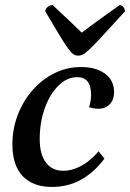

<svg xmlns="http://www.w3.org/2000/svg" viewBox="-20 -727 514 759"><path d="M186 12Q110 12 69.5 -31Q29 -74 29 -156Q29 -218 50.5 -273.5Q72 -329 109.5 -371.5Q147 -414 196 -438Q245 -462 300 -462Q360 -462 395.5 -435.5Q431 -409 431 -363Q431 -333 414 -315Q397 -297 368 -297Q353 -297 332 -303Q340 -328 340 -353Q340 -422 285 -422Q245 -422 211 -388.5Q177 -355 157 -299Q137 -243 137 -177Q137 -117 161.5 -84.5Q186 -52 229 -52Q303 -52 370 -129L393 -100Q309 12 186 12ZM289 -507Q279 -507 271 -512Q263 -517 250.5 -533.5Q238 -550 216.5 -585.5Q195 -621 159 -682Q159 -692 168.5 -699.5Q178 -707 188 -707Q234 -664 262 -637.5Q290 -611 303 -598Q317 -609 342.5 -627.5Q368 -646 397 -667Q426 -688 453 -707Q461 -707 467.5 -699.5Q474 -692 474 -682Q418 -621 385.5 -585.5Q353 -550 335.5 -533.5Q318 -517 308.5 -512Q299 -507 289 -507Z"/></svg>

Font: Petrona SemiBold
Style: Italic
Weight: 600
Italic angle: -9°
Designer: Ringo R. Seeber
Foundry: Ringo R. Seeber
Version: Version 2.001; ttfautohint (v1.8.3)